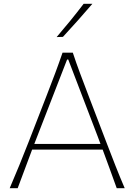

<svg xmlns="http://www.w3.org/2000/svg" viewBox="-20 -990 708 1010"><path d="M31 0Q56 -58 81.8 -121.2Q107.5 -184.5 130 -242L225 -486.5Q250.5 -552 270.5 -605.5Q290.5 -659 309 -713H363Q381 -658.5 400.8 -605.5Q420.5 -552.5 446 -486L540 -240.5Q562.5 -181.5 587 -119.2Q611.5 -57 636 0H594Q576.5 -49 557.5 -101Q538.5 -153 520 -203H149Q109.5 -99.5 73 0ZM177 -275.5Q169 -254.5 160.5 -233H508.5Q501 -253.5 494 -272L339 -677H333ZM278 -795Q315 -838.5 350.8 -882.2Q386.5 -926 420 -970H466Q428.5 -926 389.8 -882.8Q351 -839.5 311 -796Z"/></svg>

Font: Commissioner Flair Thin
Style: Regular
Weight: 100
Designer: Kostas Bartsokas
Foundry: Kostas Bartsokas
Version: Version 1.000; ttfautohint (v1.8.3)